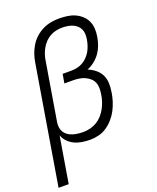

<svg xmlns="http://www.w3.org/2000/svg" viewBox="-172 -843 944 1157"><g transform="rotate(-20 299.5 -264.0)"><path d="M-1 215 125 -543Q129 -569 138 -595Q147 -621 161.5 -645Q176 -669 197.5 -688.5Q219 -708 244 -720.5Q269 -733 296 -738Q323 -743 349 -743Q376 -743 402 -739.5Q428 -736 450.5 -726Q473 -716 491.5 -699.5Q510 -683 520.5 -660.5Q531 -638 532.5 -612Q534 -586 529 -559Q525 -534 516 -509Q507 -484 491.5 -462Q476 -440 454 -422.5Q432 -405 407 -395Q432 -385 453.5 -368Q475 -351 487 -327Q499 -303 500 -274Q501 -245 496 -216Q492 -189 483.5 -162Q475 -135 462 -109.5Q449 -84 429.5 -61.5Q410 -39 386 -22.5Q362 -6 334 1Q306 8 279 8Q252 8 226.5 4Q201 0 178.5 -10.5Q156 -21 138.5 -39Q121 -57 113 -80L64 215ZM255 -50Q277 -50 299.5 -55.5Q322 -61 342 -73Q362 -85 378 -103Q394 -121 405 -141.5Q416 -162 423 -183.5Q430 -205 433 -227Q436 -246 436 -265.5Q436 -285 429 -302Q422 -319 408 -331Q394 -343 377.5 -350.5Q361 -358 342 -361Q323 -364 304 -364H247L257 -422H314Q332 -422 350.5 -426Q369 -430 386 -439.5Q403 -449 417 -463.5Q431 -478 440.5 -494.5Q450 -511 456 -529.5Q462 -548 465 -566Q468 -583 467.5 -600Q467 -617 460.5 -631.5Q454 -646 441.5 -657Q429 -668 414 -674Q399 -680 382.5 -682.5Q366 -685 349 -685Q330 -685 310.5 -681Q291 -677 272.5 -667Q254 -657 239.5 -642Q225 -627 214.5 -609Q204 -591 197.5 -572Q191 -553 188 -533L126 -160Q123 -143 125.5 -126Q128 -109 136.5 -95.5Q145 -82 158.5 -73Q172 -64 188 -59Q204 -54 221 -52Q238 -50 255 -50Z"/></g></svg>

Font: Iosevka Light Extended Oblique
Style: Regular
Weight: 300
Width: 7
Italic angle: -9°
Monospace: yes
Designer: Belleve Invis
Foundry: Belleve Invis
Version: Version 32.5.0; ttfautohint (v1.8.4)